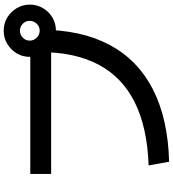

<svg xmlns="http://www.w3.org/2000/svg" viewBox="32 -927 936 1040"><g transform="rotate(-90 500.0 -407.0)"><path d="M124 -70Q329 -77 465.5 -145Q602 -213 670 -341.5Q738 -470 738 -660L797 -598H78V-711H794V-658H859Q859 -436 777.5 -282.5Q696 -129 536.5 -47Q377 35 144 41ZM853 -572Q815 -572 782.5 -591Q750 -610 731 -642Q712 -674 712 -713Q712 -753 731 -784.5Q750 -816 782 -835.5Q814 -855 853 -855Q893 -855 924.5 -836Q956 -817 975.5 -785Q995 -753 995 -713Q995 -675 976 -642.5Q957 -610 925 -591Q893 -572 853 -572ZM854 -660Q876 -660 891.5 -676Q907 -692 907 -714Q907 -736 891.5 -751.5Q876 -767 854 -767Q832 -767 816 -751.5Q800 -736 800 -714Q800 -692 816 -676Q832 -660 854 -660Z"/></g></svg>

Font: M PLUS 1 Thin SemiBold
Style: Regular
Weight: 600
Version: Version 1.001